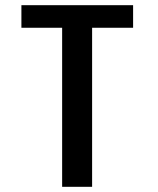

<svg xmlns="http://www.w3.org/2000/svg" viewBox="-20 -720 610 740"><path d="M493 -700V-613H335V0H219.5V-613H62.5V-700Z"/></svg>

Font: League Mono Narrow Medium
Style: Regular
Weight: 500
Width: 3
Designer: Tyler Finck
Foundry: The League of Moveable Type / Tyler Finck
Version: Version 2.210